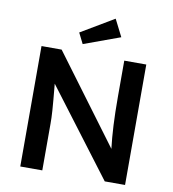

<svg xmlns="http://www.w3.org/2000/svg" viewBox="-98 -1013 993 1099"><g transform="rotate(10 399.0 -464.0)"><path d="M94 0H222V-271C222 -316 220 -353 206 -501L585 0H703V-700H575V-490C575 -367 580 -273 590 -190L211 -700H94ZM293 -814 324 -752 535 -829 485 -928Z"/></g></svg>

Font: Easer Grotesk Medium
Style: Regular
Weight: 500
Designer: Boardeaser, Bonnie Shaver-Troup, Thomas Jockin
Foundry: Lexend
Version: Version 1.001;Glyphs 3.1.2 (3151)